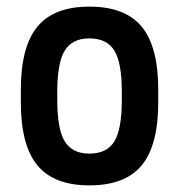

<svg xmlns="http://www.w3.org/2000/svg" viewBox="-20 -550 540 580"><path d="M250 10Q143 10 93 -50.5Q43 -111 43 -240V-280Q43 -409 93 -469.5Q143 -530 250 -530Q358 -530 408 -469.5Q458 -409 458 -280V-240Q458 -111 408 -50.5Q358 10 250 10ZM250 -86Q303 -86 325.5 -123Q348 -160 348 -248V-273Q348 -360 325.5 -397Q303 -434 250 -434Q198 -434 175.5 -397Q153 -360 153 -273V-248Q153 -160 175.5 -123Q198 -86 250 -86Z"/></svg>

Font: M PLUS Code Latin Medium
Style: Regular
Weight: 500
Designer: Coji Morishita
Foundry: UNDERFOREST DESIGN
Version: Version 1.002; ttfautohint (v1.8.3)